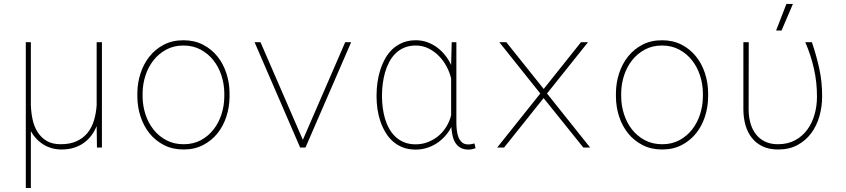

<svg xmlns="http://www.w3.org/2000/svg" viewBox="-20 -740 4241 963"><path d="M134.8 -528.3V-214.8Q135.7 -178.2 143.1 -142.6Q150.4 -106.9 167.7 -78.9Q185.1 -50.8 213.4 -33.7Q241.7 -16.6 284.2 -16.6Q331.5 -16.6 364.7 -32Q397.9 -47.4 419.2 -73.7Q440.4 -100.1 451.2 -135.7Q461.9 -171.4 464.8 -211.9V-528.3H491.2V0H466.3L464.8 -107.4Q454.1 -81.5 438.2 -60.3Q422.4 -39.1 400.6 -23.4Q378.9 -7.8 351.1 1Q323.2 9.8 288.6 9.8Q262.7 9.8 239.7 3.2Q216.8 -3.4 197.3 -15.6Q177.7 -27.8 161.9 -44.7Q146 -61.5 134.8 -82V203.1H109.4V-528.3Z M668.9 -274.4Q669.4 -325.2 685.1 -372.8Q700.7 -420.4 730 -457Q759.3 -493.7 802 -515.9Q844.7 -538.1 899.9 -538.1Q955.1 -538.1 997.8 -516.1Q1040.5 -494.1 1070.1 -457.5Q1099.6 -420.9 1115.2 -373.3Q1130.9 -325.7 1131.3 -274.4V-253.9Q1130.9 -203.1 1115.5 -155.5Q1100.1 -107.9 1070.8 -71.3Q1041.5 -34.7 998.8 -12.5Q956.1 9.8 900.9 9.8Q845.7 9.8 802.7 -12.2Q759.8 -34.2 730.2 -70.8Q700.7 -107.4 685.1 -155Q669.4 -202.6 668.9 -253.9ZM695.3 -253.9Q695.8 -209 709.7 -166.3Q723.6 -123.5 749.8 -90.3Q775.9 -57.1 814 -36.9Q852.1 -16.6 900.9 -16.6Q949.7 -16.6 987.3 -36.9Q1024.9 -57.1 1051 -90.6Q1077.1 -124 1090.8 -166.5Q1104.5 -209 1105 -253.9V-274.4Q1104.5 -318.8 1090.6 -361.6Q1076.7 -404.3 1050.5 -437.5Q1024.4 -470.7 986.3 -491.2Q948.2 -511.7 899.9 -511.7Q851.6 -511.7 813.7 -491.2Q775.9 -470.7 749.8 -437.5Q723.6 -404.3 709.7 -361.6Q695.8 -318.8 695.3 -274.4Z M1499 -38.6 1711.4 -528.3H1741.2L1512.2 0H1485.4L1256.8 -528.3H1286.6Z M2269 -528.3V-124.5Q2269 -109.4 2270.8 -90.6Q2272.5 -71.8 2278.3 -54.9Q2284.2 -38.1 2296.1 -26.9Q2308.1 -15.6 2328.6 -15.6Q2336.9 -15.6 2344.5 -17.1Q2352.1 -18.6 2359.9 -20.5L2365.2 3.4Q2356.4 6.3 2348.1 8.3Q2339.8 10.3 2330.1 10.3Q2305.2 10.3 2288.8 0.5Q2272.5 -9.3 2262.9 -25.4Q2253.4 -41.5 2249.3 -62Q2245.1 -82.5 2243.7 -103Q2231 -78.1 2212.4 -57.4Q2193.8 -36.6 2170.7 -21.5Q2147.5 -6.3 2120.6 2Q2093.8 10.3 2064.9 10.3Q2028.8 10.3 2000.5 -0.7Q1972.2 -11.7 1950.4 -31Q1928.7 -50.3 1913.3 -76.2Q1897.9 -102.1 1887.9 -131.3Q1877.9 -160.6 1873.3 -192.1Q1868.7 -223.6 1868.7 -254.4V-264.6Q1868.7 -295.4 1873.3 -327.6Q1877.9 -359.9 1887.7 -390.1Q1897.5 -420.4 1912.6 -447.5Q1927.7 -474.6 1949.7 -494.6Q1971.7 -514.6 2000.5 -526.4Q2029.3 -538.1 2065.9 -538.1Q2095.7 -538.1 2122.6 -528.6Q2149.4 -519 2172.1 -502.2Q2194.8 -485.4 2212.6 -462.9Q2230.5 -440.4 2242.7 -414.1V-417L2245.6 -528.3ZM1896 -254.4Q1896 -227.5 1899.7 -199.5Q1903.3 -171.4 1911.1 -144.8Q1918.9 -118.2 1931.9 -95Q1944.8 -71.8 1963.4 -54.2Q1981.9 -36.6 2007.1 -26.4Q2032.2 -16.1 2064.5 -16.1Q2097.2 -16.1 2126.2 -27.3Q2155.3 -38.6 2178.7 -58.1Q2202.1 -77.6 2218.5 -104.2Q2234.9 -130.9 2242.7 -161.6V-346.2Q2235.4 -377.9 2219.2 -407.7Q2203.1 -437.5 2180.2 -460.4Q2157.2 -483.4 2128.2 -497.6Q2099.1 -511.7 2065.4 -511.7Q2032.7 -511.7 2007.6 -501Q1982.4 -490.2 1963.6 -471.7Q1944.8 -453.1 1931.9 -428.5Q1918.9 -403.8 1911.1 -376.2Q1903.3 -348.6 1899.7 -319.8Q1896 -291 1896 -264.6Z M2707 -293.9 2894 -528.3H2929.2L2723.6 -271L2939.9 0H2905.8L2706.5 -248L2508.3 0H2473.6L2689.9 -271L2484.4 -528.3H2519.5Z M3069.3 -274.4Q3069.8 -325.2 3085.4 -372.8Q3101.1 -420.4 3130.4 -457Q3159.7 -493.7 3202.4 -515.9Q3245.1 -538.1 3300.3 -538.1Q3355.5 -538.1 3398.2 -516.1Q3440.9 -494.1 3470.5 -457.5Q3500 -420.9 3515.6 -373.3Q3531.2 -325.7 3531.7 -274.4V-253.9Q3531.2 -203.1 3515.9 -155.5Q3500.5 -107.9 3471.2 -71.3Q3441.9 -34.7 3399.2 -12.5Q3356.4 9.8 3301.3 9.8Q3246.1 9.8 3203.1 -12.2Q3160.2 -34.2 3130.6 -70.8Q3101.1 -107.4 3085.4 -155Q3069.8 -202.6 3069.3 -253.9ZM3095.7 -253.9Q3096.2 -209 3110.1 -166.3Q3124 -123.5 3150.1 -90.3Q3176.3 -57.1 3214.4 -36.9Q3252.4 -16.6 3301.3 -16.6Q3350.1 -16.6 3387.7 -36.9Q3425.3 -57.1 3451.4 -90.6Q3477.5 -124 3491.2 -166.5Q3504.9 -209 3505.4 -253.9V-274.4Q3504.9 -318.8 3491 -361.6Q3477.1 -404.3 3450.9 -437.5Q3424.8 -470.7 3386.7 -491.2Q3348.6 -511.7 3300.3 -511.7Q3252 -511.7 3214.1 -491.2Q3176.3 -470.7 3150.1 -437.5Q3124 -404.3 3110.1 -361.6Q3096.2 -318.8 3095.7 -274.4Z M3735.4 -528.3 3734.9 -188Q3735.4 -152.8 3744.1 -121.8Q3752.9 -90.8 3770.8 -67.4Q3788.6 -43.9 3816.2 -30.3Q3843.8 -16.6 3881.8 -16.6Q3931.6 -16.6 3968.5 -36.9Q4005.4 -57.1 4029.5 -90.3Q4053.7 -123.5 4065.7 -166.3Q4077.6 -209 4077.6 -253.9Q4078.1 -325.2 4062.7 -394Q4047.4 -462.9 4019 -528.3H4052.2Q4075.2 -460.4 4089.6 -394Q4104 -327.6 4103.5 -255.4Q4103.5 -204.6 4089.8 -156.7Q4076.2 -108.9 4048.8 -72Q4021.5 -35.2 3980.2 -12.7Q3939 9.8 3882.8 9.8Q3837.9 9.8 3805.4 -5.6Q3772.9 -21 3751.5 -47.9Q3730 -74.7 3719.5 -111.1Q3709 -147.5 3708.5 -189V-528.3ZM3924.3 -720.2H3957L3899.9 -586.9H3872.6Z"/></svg>

Font: Roboto Mono Thin
Style: Regular
Weight: 250
Designer: Google
Version: Version 2.000985; 2015; ttfautohint (v1.3)